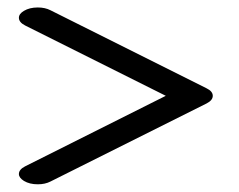

<svg xmlns="http://www.w3.org/2000/svg" viewBox="-20 -520 624 501"><path d="M78.6 -39.1Q97.7 -39.1 111.8 -46.4L519 -250Q535.2 -258.3 535.2 -270Q535.2 -281.7 519 -289.6L111.8 -493.2Q97.7 -500.5 78.6 -500.5Q57.1 -500.5 42.5 -491.7Q29.3 -483.9 29.3 -473.6Q29.3 -461.9 45.4 -453.6L412.6 -270L45.4 -85.9Q29.3 -77.6 29.3 -65.9Q29.3 -56.2 42.5 -47.9Q57.1 -39.1 78.6 -39.1Z"/></svg>

Font: Gayathri
Style: Bold
Weight: 700
Designer: Binoy Dominic <binoy.domenic@gmail.com>
Foundry: SMC
Version: Version 1.000